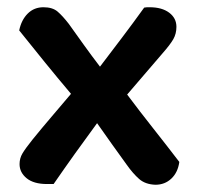

<svg xmlns="http://www.w3.org/2000/svg" viewBox="-20 -501 543 530"><path d="M176 -242Q138 -287 103.5 -329.5Q69 -372 33 -417Q39 -446 56.5 -463.5Q74 -481 100 -481Q125 -481 139 -469Q153 -457 170 -435Q190 -407 211.5 -377Q233 -347 256 -317Q288 -359 317.5 -398Q347 -437 378 -480Q383 -481 386 -481Q389 -481 393 -481Q427 -481 447 -466Q467 -451 467 -427Q467 -408 458.5 -393Q450 -378 428 -353L331 -240Q367 -192 403 -146.5Q439 -101 475 -54Q471 -25 453 -8Q435 9 409 9Q381 8 364 -7Q347 -22 330 -46Q310 -74 289 -103Q268 -132 248 -161Q217 -119 187 -77Q157 -35 128 7H110Q73 7 53.5 -9Q34 -25 34 -48Q34 -64 42 -77.5Q50 -91 70 -116Q96 -148 122.5 -179Q149 -210 176 -242Z"/></svg>

Font: Baloo 2 Latin SemiBold
Style: Regular
Weight: 400
Designer: Sarang Kulkarni and Ek Type
Foundry: Ek Type
Version: Version 1.001